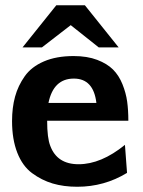

<svg xmlns="http://www.w3.org/2000/svg" viewBox="-20 -702 547 733"><path d="M66 -521 195 -682H304L433 -521H357L250 -606L140 -521ZM26 -240Q26 -291 37.5 -333Q49 -375 74.5 -411Q100 -447 147.5 -467.5Q195 -488 261 -488Q313 -488 351 -473.5Q389 -459 411.5 -436.5Q434 -414 447.5 -380.5Q461 -347 465.5 -314Q470 -281 470 -241H160Q160 -175 172 -145Q198 -75 280 -75Q366 -75 457 -149L465 -42Q378 11 275 11Q223 11 181 -1.5Q139 -14 102.5 -41Q66 -68 46 -119Q26 -170 26 -240ZM165 -309H348Q337 -402 262 -402Q184 -402 165 -309Z"/></svg>

Font: Coval
Style: Heavy
Weight: 900
Foundry: Context Ltd
Version: Version 001.000